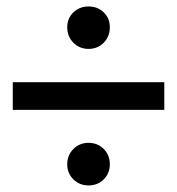

<svg xmlns="http://www.w3.org/2000/svg" viewBox="-20 -603 548 594"><path d="M253.9 -451.7Q226.1 -451.7 207 -470.9Q188 -490.2 188 -518.6Q188 -546.4 207 -564.7Q226.1 -583 253.9 -583Q282.2 -583 301 -564.7Q319.8 -546.4 319.8 -518.6Q319.8 -490.2 301 -470.9Q282.2 -451.7 253.9 -451.7ZM253.9 -29.3Q226.1 -29.3 207 -48.1Q188 -66.9 188 -94.7Q188 -123 207 -142.1Q226.1 -161.1 253.9 -161.1Q282.2 -161.1 301 -142.1Q319.8 -123 319.8 -94.7Q319.8 -66.9 301 -48.1Q282.2 -29.3 253.9 -29.3ZM19.5 -263.2V-348.6H488.3V-263.2Z"/></svg>

Font: Reddit Sans Medium
Style: Regular
Weight: 500
Designer: Stephen Hutchings
Foundry: Reddit
Version: Version 1.014